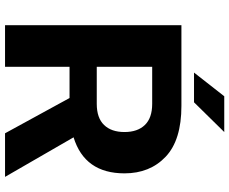

<svg xmlns="http://www.w3.org/2000/svg" viewBox="-94 -816 910 762"><g transform="rotate(90 361.0 -435.0)"><path d="M369 -256H245V0H80V-700H400Q536 -700 602 -637.5Q668 -575 668 -474Q668 -316 525 -272L682 0H509ZM245 -364H392Q448 -364 476 -393Q504 -422 504 -474Q504 -526 476 -555Q448 -584 392 -584H245ZM268 -750 362 -870H504L386 -750Z"/></g></svg>

Font: Fivo Sans
Style: Regular
Weight: 700
Designer: Alexander Slobzheninov
Foundry: Alexander Slobzheninov
Version: 1.0